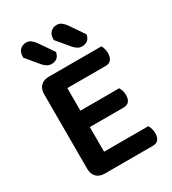

<svg xmlns="http://www.w3.org/2000/svg" viewBox="-199 -937 938 1045"><g transform="rotate(-30 270.0 -414.0)"><path d="M146 2Q114 2 95.5 -17Q77 -36 77 -68V-538Q77 -570 95.5 -588.5Q114 -607 146 -607H477Q482 -599 486 -586Q490 -573 490 -557Q490 -531 478 -517Q466 -503 445 -503H203V-361H447Q452 -353 456.5 -340.5Q461 -328 461 -312Q461 -258 415 -258H203V-103H481Q486 -95 490.5 -81.5Q495 -68 495 -52Q495 2 449 2ZM78 -766V-771Q78 -800 93.5 -815Q109 -830 132 -830Q149 -830 161.5 -820.5Q174 -811 185 -796L248 -704Q243 -679 228.5 -669Q214 -659 195 -659Q180 -659 167 -667Q154 -675 145 -686ZM270 -766V-771Q270 -800 285.5 -815Q301 -830 324 -830Q341 -830 353.5 -820.5Q366 -811 377 -796L440 -704Q435 -679 420.5 -669Q406 -659 387 -659Q371 -659 359 -667Q347 -675 337 -686Z"/></g></svg>

Font: Baloo Paaji 2 SemiBold
Style: Regular
Weight: 600
Designer: Shuchita Grover, Noopur Datye and Ek Type
Foundry: Ek Type
Version: Version 1.640;hotconv 1.0.111;makeotfexe 2.5.65597; ttfautoh